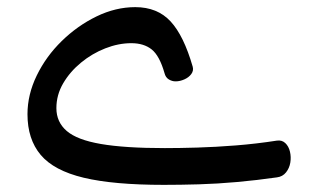

<svg xmlns="http://www.w3.org/2000/svg" viewBox="-20 -512 878 538"><path d="M57 -192Q57 -247 83 -300.5Q109 -354 153 -397Q197 -440 250.5 -466Q304 -492 359 -492Q421 -492 458 -452Q495 -412 520 -325Q523 -314 516 -304.5Q509 -295 496.5 -289.5Q484 -284 472 -284Q462 -284 453 -289.5Q444 -295 441 -307Q427 -356 405 -373.5Q383 -391 348 -391Q312 -391 275 -376.5Q238 -362 207 -336.5Q176 -311 157 -278.5Q138 -246 138 -209Q138 -170 167 -145Q196 -120 263 -108.5Q330 -97 442 -97Q482 -97 533 -98.5Q584 -100 641 -104.5Q698 -109 756 -118Q770 -120 779.5 -111Q789 -102 792.5 -87Q796 -72 793.5 -56.5Q791 -41 781.5 -29Q772 -17 756 -15Q700 -7 644.5 -2Q589 3 537 4.5Q485 6 439 6Q298 6 214.5 -14Q131 -34 94 -78Q57 -122 57 -192Z"/></svg>

Font: Playpen Sans Arabic
Style: Regular
Weight: 400
Designer: Azza Alameddine, Laura Meseguer, Veronika Burian, José Scaglione
Foundry: TypeTogether
Version: Version 2.000